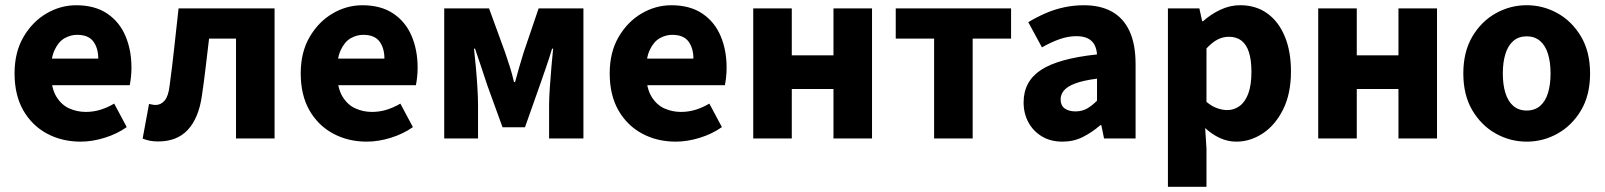

<svg xmlns="http://www.w3.org/2000/svg" viewBox="-20 -528 6118 732"><path d="M287.4 12Q216.1 12 158.9 -18.8Q101.8 -49.6 68.6 -107.6Q35.5 -165.7 35.5 -248.2Q35.5 -328.8 69.4 -386.9Q103.2 -444.9 156.9 -476.5Q210.6 -508 270.2 -508Q341.2 -508 388.1 -476.6Q435.1 -445.2 458.1 -391.3Q481.2 -337.4 481.2 -270Q481.2 -250.6 479.1 -232.6Q477.1 -214.5 474.6 -203.3H149.5L148.4 -304.7H354.6Q354.6 -344.3 335.9 -369.7Q317.2 -395.2 273.4 -395.2Q249.3 -395.2 226.1 -382.2Q203 -369.1 188 -337Q173 -305 174.2 -248.2Q175.3 -191.9 194.7 -159.9Q214.2 -127.9 244.1 -114.6Q274 -101.3 307 -101.3Q335.6 -101.3 362.4 -109.4Q389.2 -117.6 415.4 -133L463.2 -43.4Q425.8 -17.1 378.7 -2.6Q331.6 12 287.4 12Z M583 11.3Q565.5 11.3 551.5 8.6Q537.5 5.8 523.8 0.4L548.2 -131.8Q554.1 -130.8 560.2 -129.3Q566.4 -127.8 573.2 -127.8Q593.3 -127.8 607.7 -144.6Q622.1 -161.5 626.6 -201.2Q636.6 -274.3 644.5 -348.3Q652.5 -422.2 660.8 -496.1H1026.8V0H879.8V-380.8H777.1Q770.6 -326.9 764 -270.9Q757.5 -214.9 749.3 -160.1Q737 -77.4 696 -33Q654.9 11.3 583 11.3Z M1378.4 12Q1307.1 12 1249.9 -18.8Q1192.8 -49.6 1159.6 -107.6Q1126.5 -165.7 1126.5 -248.2Q1126.5 -328.8 1160.4 -386.9Q1194.2 -444.9 1247.9 -476.5Q1301.6 -508 1361.2 -508Q1432.2 -508 1479.1 -476.6Q1526.1 -445.2 1549.1 -391.3Q1572.2 -337.4 1572.2 -270Q1572.2 -250.6 1570.1 -232.6Q1568.1 -214.5 1565.6 -203.3H1240.5L1239.4 -304.7H1445.6Q1445.6 -344.3 1426.9 -369.7Q1408.2 -395.2 1364.4 -395.2Q1340.3 -395.2 1317.1 -382.2Q1294 -369.1 1279 -337Q1264 -305 1265.2 -248.2Q1266.3 -191.9 1285.7 -159.9Q1305.2 -127.9 1335.1 -114.6Q1365 -101.3 1398 -101.3Q1426.6 -101.3 1453.4 -109.4Q1480.2 -117.6 1506.4 -133L1554.2 -43.4Q1516.8 -17.1 1469.7 -2.6Q1422.6 12 1378.4 12Z M1673.6 0V-496H1844.5L1906 -327.4Q1915.8 -298.7 1924.3 -271.8Q1932.7 -244.9 1939.7 -215H1943.7Q1951.7 -244.9 1959.5 -271.8Q1967.3 -298.7 1976.2 -327.4L2033.5 -496H2204.3V0H2073.4V-127.2Q2073.4 -154.4 2076.2 -194.2Q2079.1 -234 2082.4 -274.2Q2085.8 -314.4 2088.8 -342.5H2084.8Q2074.8 -308.5 2061.4 -270Q2048 -231.4 2037 -199.8L1981.5 -42.9H1895.9L1838.9 -199.8Q1828.9 -231.4 1815.5 -270.2Q1802.1 -309 1791.1 -342.5H1787.1Q1790.1 -314.4 1794 -274.2Q1797.8 -234 1800.1 -194.2Q1802.5 -154.4 1802.5 -127.2V0Z M2556.4 12Q2485.1 12 2427.9 -18.8Q2370.8 -49.6 2337.6 -107.6Q2304.5 -165.7 2304.5 -248.2Q2304.5 -328.8 2338.4 -386.9Q2372.2 -444.9 2425.9 -476.5Q2479.6 -508 2539.2 -508Q2610.2 -508 2657.1 -476.6Q2704.1 -445.2 2727.1 -391.3Q2750.2 -337.4 2750.2 -270Q2750.2 -250.6 2748.1 -232.6Q2746.1 -214.5 2743.6 -203.3H2418.5L2417.4 -304.7H2623.6Q2623.6 -344.3 2604.9 -369.7Q2586.2 -395.2 2542.4 -395.2Q2518.3 -395.2 2495.1 -382.2Q2472 -369.1 2457 -337Q2442 -305 2443.2 -248.2Q2444.3 -191.9 2463.7 -159.9Q2483.2 -127.9 2513.1 -114.6Q2543 -101.3 2576 -101.3Q2604.6 -101.3 2631.4 -109.4Q2658.2 -117.6 2684.4 -133L2732.2 -43.4Q2694.8 -17.1 2647.7 -2.6Q2600.6 12 2556.4 12Z M2851.7 0V-496.1H2998.7V-317.1H3157.6V-496.1H3304.6V0H3157.6V-188.6H2998.7V0Z M3541.3 0V-380.8H3395V-496.1H3834.7V-380.8H3688.3V0Z M4030.8 12Q3985.5 12 3952.2 -8Q3919 -27.9 3900.7 -61.8Q3882.5 -95.7 3882.5 -137.6Q3882.5 -217.8 3948.9 -261.4Q4015.4 -305 4162.4 -320.5Q4160.9 -341.6 4152.7 -357.2Q4144.4 -372.9 4127.5 -381.5Q4110.5 -390.1 4083.6 -390.1Q4052.7 -390.1 4020.7 -379Q3988.7 -368 3952.4 -347.4L3900.3 -443.4Q3931.8 -462.6 3966 -477.4Q4000.2 -492.2 4036.8 -500.1Q4073.4 -508 4112.4 -508Q4175.6 -508 4219.5 -483.5Q4263.3 -459 4286.3 -409.3Q4309.4 -359.6 4309.4 -283.3V0H4189.2L4178.9 -50.6H4174.9Q4143.2 -23.2 4108.1 -5.6Q4073.1 12 4030.8 12ZM4080.2 -103.3Q4105.2 -103.3 4124.2 -114.1Q4143.3 -124.9 4162.4 -144.3V-228.2Q4110 -221.3 4079.7 -210Q4049.4 -198.6 4036.5 -183.2Q4023.6 -167.8 4023.6 -149Q4023.6 -125.8 4039.2 -114.5Q4054.7 -103.3 4080.2 -103.3Z M4432.7 184.1V-496.1H4552.6L4563.2 -447.3H4566.9Q4596.3 -473.8 4633 -491Q4669.7 -508.1 4708.1 -508.1Q4768.2 -508.1 4811.5 -476.9Q4854.8 -445.7 4878.3 -389Q4901.8 -332.4 4901.8 -255.9Q4901.8 -170.8 4871.9 -110.8Q4842 -50.8 4794.4 -19.4Q4746.8 12 4693.1 12Q4661.6 12 4631.5 -1.5Q4601.4 -15.1 4574.7 -39.8L4579.7 38.7V184.1ZM4658.8 -108.3Q4684.5 -108.3 4705.5 -123.4Q4726.6 -138.4 4738.9 -170.7Q4751.1 -202.9 4751.1 -254.2Q4751.1 -298.8 4741.7 -328.4Q4732.3 -358 4713.3 -372.9Q4694.3 -387.8 4664.9 -387.8Q4642.8 -387.8 4622.4 -377.5Q4602 -367.1 4579.7 -343.4V-139.7Q4599.8 -122.6 4620.3 -115.5Q4640.7 -108.3 4658.8 -108.3Z M5005.7 0V-496.1H5152.7V-317.1H5311.6V-496.1H5458.6V0H5311.6V-188.6H5152.7V0Z M5800.5 12Q5737.8 12 5682.7 -18.7Q5627.6 -49.5 5593.2 -107.5Q5558.9 -165.6 5558.9 -247.9Q5558.9 -330.4 5593.2 -388.5Q5627.6 -446.7 5682.7 -477.4Q5737.8 -508.1 5800.5 -508.1Q5863.3 -508.1 5918.3 -477.4Q5973.3 -446.7 6007.8 -388.5Q6042.2 -330.4 6042.2 -247.9Q6042.2 -165.6 6007.8 -107.5Q5973.3 -49.5 5918.3 -18.7Q5863.3 12 5800.5 12ZM5800.5 -106.6Q5830.9 -106.6 5851.3 -123.9Q5871.7 -141.2 5881.6 -173.1Q5891.5 -205 5891.5 -247.9Q5891.5 -290.8 5881.6 -322.8Q5871.7 -354.7 5851.3 -372.1Q5830.9 -389.5 5800.5 -389.5Q5770.1 -389.5 5749.8 -372.1Q5729.5 -354.7 5719.5 -322.8Q5709.5 -290.8 5709.5 -247.9Q5709.5 -205 5719.5 -173.1Q5729.5 -141.2 5749.8 -123.9Q5770.1 -106.6 5800.5 -106.6Z"/></svg>

Font: Source Sans 3
Style: Regular
Weight: 200
Designer: Paul D. Hunt
Foundry: Adobe
Version: Version 3.046;hotconv 1.0.118;makeotfexe 2.5.65603